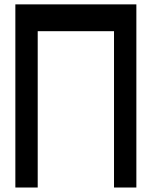

<svg xmlns="http://www.w3.org/2000/svg" viewBox="-20 -835 680 860"><path d="M590.8 4.9H490.7V-695.3H148.9V4.9H48.8V-815.4H590.8Z"/></svg>

Font: Gap Sans
Style: Black
Weight: 400
Designer: Alexandre Liziard and Etienne Ozeray
Foundry: Interstices.io
Version: Version 1.6.1 - December 3. 2014